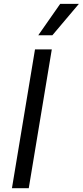

<svg xmlns="http://www.w3.org/2000/svg" viewBox="-20 -986 433 1006"><path d="M251.4 -727.3 130.7 0H42.6L163.4 -727.3ZM180.4 -801.1 295.5 -965.9H393.5L254.3 -801.1Z"/></svg>

Font: Inter UI
Style: Italic
Weight: 400
Italic angle: -9.39999°
Designer: Rasmus Andersson
Foundry: rsms
Version: 3.2;8d6f07862